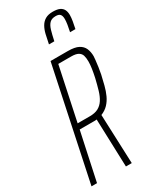

<svg xmlns="http://www.w3.org/2000/svg" viewBox="-231 -967 824 1024"><g transform="rotate(-30 181.5 -455.0)"><path d="M6 0 151 -688H257Q300 -688 322.5 -676Q345 -664 354 -643Q363 -622 363 -595Q363 -590 361 -572Q359 -554 356 -532Q353 -510 349 -491Q342 -460 334.5 -430.5Q327 -401 315.5 -376Q304 -351 286.5 -332.5Q269 -314 242 -303L254 0H218L208 -295Q204 -294 198.5 -294Q193 -294 188 -294H103L40 0ZM110 -328H185Q217 -328 237.5 -339Q258 -350 271.5 -371Q285 -392 294 -422.5Q303 -453 312 -491Q318 -519 321.5 -542.5Q325 -566 325 -585Q325 -607 320.5 -622Q316 -637 301.5 -645.5Q287 -654 258 -654H179ZM188 -769Q194 -800 200 -825.5Q206 -851 217 -870Q228 -889 246 -899.5Q264 -910 292 -910Q320 -910 335 -902.5Q350 -895 356.5 -881.5Q363 -868 363 -849Q363 -833 359.5 -812.5Q356 -792 351 -769H318Q323 -792 326 -811Q329 -830 329 -844Q329 -863 321.5 -872.5Q314 -882 294 -882Q270 -882 257 -869.5Q244 -857 236.5 -832Q229 -807 221 -769Z"/></g></svg>

Font: Saira UltraCondensed Thin
Style: Italic
Weight: 250
Width: 1
Italic angle: -12°
Designer: Hector Gatti with collaboration of the Omnibus-Type team
Foundry: Omnibus-Type
Version: Version 1.101